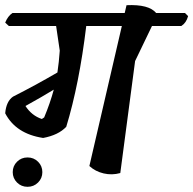

<svg xmlns="http://www.w3.org/2000/svg" viewBox="-21 -671 744 739"><path d="M691 -621 703 -609Q696 -583 677 -571H564L499 -436L442 -5Q410 4 378 -3.5Q346 -11 323 -32L448 -571H311Q284 -347 234 -183Q204 -151 145 -140Q40 -156 -1 -235Q3 -281 29 -299Q114 -342 200 -392Q206 -432 209 -476L195 -571H13L-1 -584Q9 -609 27 -621H459L466 -651Q552 -655 580 -621ZM140 -213 149 -219Q172 -274 186 -326Q142 -299 77 -263Q101 -226 140 -213ZM28 -8.5Q28 -32 44.5 -48.5Q61 -65 85 -65Q109 -65 125.5 -48.5Q142 -32 142 -8.5Q142 15 125.5 31.5Q109 48 85 48Q61 48 44.5 31.5Q28 15 28 -8.5Z"/></svg>

Font: Tillana Medium
Style: Regular
Weight: 500
Designer: Lipi Raval (Devanagari, Latin), Jonny Pinhorn (Latin)
Foundry: Indian Type Foundry
Version: Version 2.003;PS 1.0;hotconv 1.0.79;makeotf.lib2.5.61930; tt